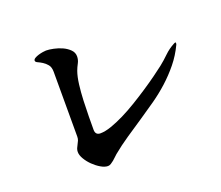

<svg xmlns="http://www.w3.org/2000/svg" viewBox="-120 -889 1240 1077"><g transform="rotate(-20 500.0 -350.0)"><path d="M247 -587Q247 -615 234.5 -630Q222 -645 207.5 -654Q193 -663 180.5 -668.5Q168 -674 168 -682Q168 -690 178 -696Q188 -702 201.5 -706Q215 -710 228 -712Q241 -714 247 -714Q265 -714 291.5 -708.5Q318 -703 342 -692Q366 -681 383 -664Q400 -647 400 -624Q400 -603 390 -584.5Q380 -566 373 -547Q362 -516 356.5 -471.5Q351 -427 349 -379Q347 -331 346.5 -285Q346 -239 346 -205Q346 -173 376 -173Q404 -173 441.5 -186Q479 -199 520.5 -219.5Q562 -240 605.5 -266.5Q649 -293 689 -319.5Q729 -346 763 -370.5Q797 -395 820 -413Q849 -436 875 -461.5Q901 -487 935 -505Q939 -507 943 -508.5Q947 -510 947 -502Q947 -498 945 -494Q919 -439 882 -393.5Q845 -348 802 -309Q759 -270 710.5 -236Q662 -202 612.5 -169Q563 -136 514 -103Q465 -70 420 -33Q414 -28 406 -20Q398 -12 389 -4.5Q380 3 371 8.5Q362 14 353 14Q334 14 311 0.5Q288 -13 267.5 -33Q247 -53 233.5 -76Q220 -99 220 -118Q220 -129 224 -139Q228 -149 233.5 -158.5Q239 -168 243 -178Q247 -188 247 -200Z"/></g></svg>

Font: SoukouMincho
Style: Regular
Weight: 400
Designer: Dr. Ken Lunde (project architect, glyph set definition & overall production); Masataka HATTORI  (production & ideograph 
Foundry: Adobe Systems Incorporated
Version: Version 1.00